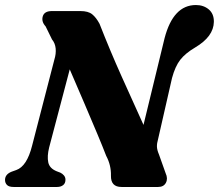

<svg xmlns="http://www.w3.org/2000/svg" viewBox="-24 -744 871 764"><path d="M171.5 -157Q163 -122.5 168 -98.2Q173 -74 201.5 -62.5L216 -57Q224.5 -53 230.5 -45.8Q236.5 -38.5 236.5 -29Q236.5 -14.5 227 -7.2Q217.5 0 203 0H30.5Q11.5 0 3.8 -8Q-4 -16 -4 -28Q-4 -50 21.5 -60.5L41 -67.5Q83 -82.5 103.5 -163.5L192.5 -507.5Q199.5 -530 197.5 -551Q195.5 -572 183 -587L157.5 -639Q140 -658 146.2 -679Q152.5 -700 182.5 -700H296Q327 -700 342.8 -687.2Q358.5 -674.5 372 -649.5Q413.5 -543.5 459.2 -441.5Q505 -339.5 547 -247L631 -592.5Q665.5 -724 755.5 -724Q786 -724 806.8 -706.5Q827.5 -689 827 -657Q826 -598.5 752.5 -555Q713.5 -532 693.2 -506Q673 -480 660.5 -433.5L605.5 -192.5Q600 -173.5 600.5 -160.2Q601 -147 608.5 -129.5L635 -55Q645 -33.5 636.2 -16.8Q627.5 0 605 0H459.5Q416.5 0 417.5 -45Q418.5 -86.5 398.5 -124Q385.5 -158 362.8 -212.2Q340 -266.5 311.8 -332.5Q283.5 -398.5 253.5 -468Z"/></svg>

Font: Fraunces 9pt S000
Style: Bold Italic
Weight: 700
Italic angle: -16°
Version: Version 1.000; ttfautohint (v1.8.3)